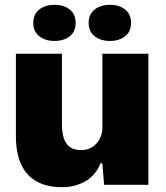

<svg xmlns="http://www.w3.org/2000/svg" viewBox="-20 -767 690 797"><path d="M238 10Q174 10 131 -14.5Q88 -39 67 -86.5Q46 -134 46 -201V-544H237V-253Q237 -217 245 -193Q253 -169 270.5 -156.5Q288 -144 316 -144Q346 -144 365.5 -158Q385 -172 395 -193Q405 -214 405 -236V-544H596V0H412L405 -89H397Q378 -40 335 -15Q292 10 238 10ZM436 -597Q398 -597 373 -616.5Q348 -636 348 -672Q348 -708 373 -727.5Q398 -747 436 -747Q475 -747 499.5 -727.5Q524 -708 524 -672Q524 -636 499.5 -616.5Q475 -597 436 -597ZM206 -597Q168 -597 143 -616.5Q118 -636 118 -672Q118 -708 143 -727.5Q168 -747 206 -747Q245 -747 269.5 -727.5Q294 -708 294 -672Q294 -636 269.5 -616.5Q245 -597 206 -597Z"/></svg>

Font: Mona Sans ExtraLight Black
Style: Regular
Weight: 900
Version: Version 2.000